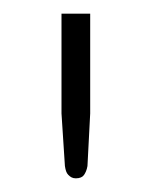

<svg xmlns="http://www.w3.org/2000/svg" viewBox="-20 -728 223 281"><path d="M112 -708H70V-562L75 -485C76 -479 77 -475 80 -472C83 -469 86 -467 91 -467C97 -467 101 -469 103 -472C105 -475 107 -479 108 -485L112 -562Z"/></svg>

Font: SVN-Aleo
Style: Light
Weight: 300
Designer: Alessio Laiso
Version: Version 1.2.2